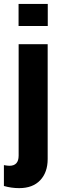

<svg xmlns="http://www.w3.org/2000/svg" viewBox="-32 -808 317 998"><path d="M64.5 -672.9V-787.6H216.3V-672.9ZM-11.7 158.7V50.3Q7.8 53.7 17.1 53.7Q64.9 53.7 64.9 1V-578.1H215.8V18.6Q215.8 87.9 177 128.9Q138.2 169.9 67.9 169.9Q26.9 169.9 -11.7 158.7Z"/></svg>

Font: Oswald
Style: DemiBold
Weight: 600
Designer: Vernon Adams
Foundry: Vernon Adams
Version: 3.0; ttfautohint (v0.95) -l 8 -r 50 -G 200 -x 0 -w "G" -W -c